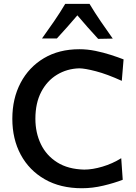

<svg xmlns="http://www.w3.org/2000/svg" viewBox="-20 -988 724 1020"><path d="M415 12Q301 12 218 -35.5Q135 -83 90.2 -166.2Q45.5 -249.5 45.5 -357Q45.5 -464.5 89.5 -548Q133.5 -631.5 213.5 -679Q293.5 -726.5 402 -726.5Q443.5 -726.5 486.5 -717.8Q529.5 -709 568.2 -696.5Q607 -684 636.5 -672.5L627 -558.5Q549 -594 489.5 -609.5Q430 -625 400.5 -625Q335.5 -623 282.8 -591Q230 -559 199 -499.8Q168 -440.5 168 -357Q168 -283 197 -222.5Q226 -162 283.8 -125.5Q341.5 -89 427.5 -87Q471.5 -87 524.5 -102.8Q577.5 -118.5 624 -147.5L632 -33Q587 -15.5 529.2 -1.8Q471.5 12 415 12ZM501.5 -781.5Q473 -812.5 445.2 -843.8Q417.5 -875 391 -906.5Q339 -845 282 -783.5H203Q236 -829.5 267.5 -875.2Q299 -921 326.5 -967.5H455.5Q483.5 -921 514.8 -875Q546 -829 579 -783Z"/></svg>

Font: Commissioner Flair Medium
Style: Regular
Weight: 500
Designer: Kostas Bartsokas
Foundry: Kostas Bartsokas
Version: Version 1.000; ttfautohint (v1.8.3)